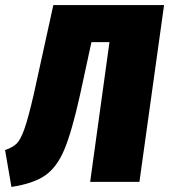

<svg xmlns="http://www.w3.org/2000/svg" viewBox="-50 -716 666 756"><path d="M499 0H305L381 -550H310L265 -342Q233 -198 203.5 -127.5Q174 -57 127.5 -25Q81 7 -5 20L-30 -125Q1 -136 16 -151Q31 -166 46 -208Q61 -250 83 -345L160 -696H596Z"/></svg>

Font: Fira Sans Condensed Black
Style: Italic
Weight: 900
Width: 3
Italic angle: -8°
Designer: Carrois Corporate & Edenspiekermann AG
Foundry: Carrois Corporate GbR & Edenspiekermann AG
Version: Version 4.203